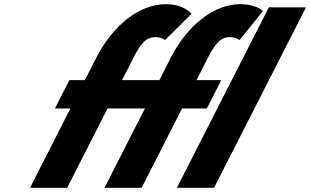

<svg xmlns="http://www.w3.org/2000/svg" viewBox="-20 -895 1478 915"><path d="M384.4 -513H310.4L241.6 -378H315.6L123 0H300L492.6 -378H670.6L478 0H655L847.6 -378H965.6L1034.4 -513H916.4L969.4 -617C1005.6 -688 1030.8 -718 1075.8 -718C1104.8 -718 1121.7 -704 1121.7 -704L1233.5 -843C1216.7 -857 1182.8 -875 1124.8 -875C996.8 -875 872.4 -772 794.9 -622L739.4 -513H561.4L614.4 -617C650.6 -688 675.8 -718 720.8 -718C749.8 -718 766.7 -704 766.7 -704L892.4 -829C892.4 -829 859.8 -875 769.8 -875C641.8 -875 517.4 -772 439.9 -622ZM823 0H1000L1438.2 -860H1261.2Z"/></svg>

Font: Poland Can Into
Style: Bold
Weight: 700
Foundry: Cannot Into Space Fonts
Version: Version 0.99